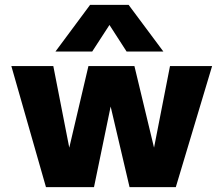

<svg xmlns="http://www.w3.org/2000/svg" viewBox="-20 -773 922 793"><path d="M352.1 -752.9H511.2L654.8 -560.1H502.9L432.1 -669.9L360.8 -560.1H209ZM26.9 -500H200.2L266.1 -163.1L345.2 -500H535.2L616.2 -163.1L682.1 -500H856L706.1 0H515.1L437 -333L368.2 0H169.9Z"/></svg>

Font: Overused Grotesk ExtraBold
Style: Regular
Weight: 800
Version: Version 0.002